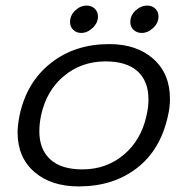

<svg xmlns="http://www.w3.org/2000/svg" viewBox="-20 -653 672 688"><path d="M231 -574Q231 -598 249.5 -615.5Q268 -633 291 -633Q308 -633 319.5 -622Q331 -611 331 -594Q331 -571 312 -553Q293 -535 271 -535Q254 -535 242.5 -546Q231 -557 231 -574ZM447 -574Q447 -598 466 -615.5Q485 -633 508 -633Q525 -633 536.5 -622Q548 -611 548 -594Q548 -571 529 -553Q510 -535 488 -535Q470 -535 458.5 -546Q447 -557 447 -574ZM43 -179Q43 -202 50 -239Q75 -358 161.5 -426.5Q248 -495 371 -495Q470 -495 529.5 -442Q589 -389 589 -299Q589 -268 582 -239Q556 -117 471 -51Q386 15 262 15Q163 15 103 -37Q43 -89 43 -179ZM505 -239Q512 -268 512 -297Q512 -362 473 -397.5Q434 -433 358 -433Q272 -433 209 -380.5Q146 -328 127 -239Q121 -209 121 -182Q121 -118 160 -82Q199 -46 275 -46Q361 -46 423.5 -98.5Q486 -151 505 -239Z"/></svg>

Font: Prompt Light
Style: Italic
Weight: 300
Italic angle: -12°
Designer: Katatrad Team
Foundry: CadsonDemak
Version: Version 1.000